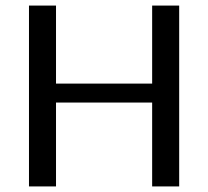

<svg xmlns="http://www.w3.org/2000/svg" viewBox="-20 -669 747 689"><path d="M623 0H526V-301H181V0H84V-649H181V-369H526V-649H623Z"/></svg>

Font: Play
Style: Regular
Weight: 400
Designer: Jonas Hecksher
Foundry: Jonas Hecksher, Playtypeª, e-types AS
Version: Version 1.002